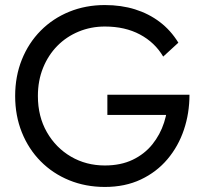

<svg xmlns="http://www.w3.org/2000/svg" viewBox="-20 -730 815 760"><path d="M405 -275H675L730 -355H405ZM730 -355 645 -345Q645 -293 629.5 -245Q614 -197 583 -158.5Q552 -120 505 -97.5Q458 -75 395 -75Q321 -75 261 -110Q201 -145 165.5 -207Q130 -269 130 -350Q130 -411 150.5 -461.5Q171 -512 207 -548.5Q243 -585 291.5 -605Q340 -625 395 -625Q475 -625 534 -593.5Q593 -562 626 -506L686 -561Q656 -610 612.5 -643Q569 -676 514.5 -693Q460 -710 395 -710Q319 -710 254 -683.5Q189 -657 141 -608.5Q93 -560 66.5 -494Q40 -428 40 -350Q40 -272 66.5 -206Q93 -140 141 -91.5Q189 -43 254 -16.5Q319 10 395 10Q475 10 537.5 -19.5Q600 -49 643 -100Q686 -151 708 -216.5Q730 -282 730 -355Z"/></svg>

Font: Jost* Book
Style: Regular
Weight: 400
Version: Version 3.000